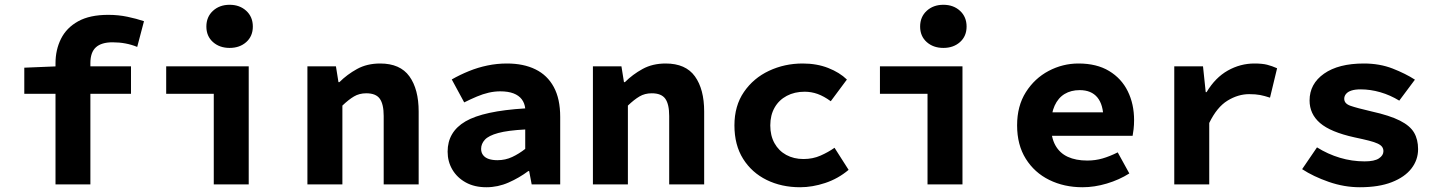

<svg xmlns="http://www.w3.org/2000/svg" viewBox="-20 -775 6040 807"><path d="M213.3 0V-509Q213.3 -565.9 236.5 -612.2Q259.7 -658.5 308.5 -685.5Q357.3 -712.6 435.1 -712.6Q477.6 -712.6 515.8 -704.5Q554 -696.5 585.2 -685.9L556.7 -577.8Q533.4 -587.4 507.5 -592.3Q481.6 -597.2 453.2 -597.2Q406.3 -597.2 383.1 -576.2Q359.9 -555.2 359.9 -509.7V0ZM82.1 -380.8V-490.5L218.2 -496.1H530.6V-380.8Z M878.5 0V-380.8H678.5V-496.1H1025.4V0ZM945.1 -573.6Q902.7 -573.6 875 -598.3Q847.4 -623 847.4 -663.4Q847.4 -704 875 -729.4Q902.7 -754.9 945.1 -754.9Q987.6 -754.9 1015.2 -729.4Q1042.7 -704 1042.7 -663.4Q1042.7 -623 1015.2 -598.3Q987.6 -573.6 945.1 -573.6Z M1272.1 0V-496.1H1392L1402.6 -429.8H1406.6Q1438.9 -462 1480.7 -485Q1522.5 -508.1 1578 -508.1Q1661.9 -508.1 1700.8 -454.1Q1739.7 -400.1 1739.7 -306.2V0H1592.7V-287.4Q1592.7 -337 1576.4 -359.9Q1560.1 -382.9 1519.5 -382.9Q1490.2 -382.9 1467.8 -369.6Q1445.4 -356.4 1419.1 -331.2V0Z M2024.4 12Q1974.2 12 1937.8 -8.1Q1901.3 -28.2 1881.4 -62Q1861.4 -95.9 1861.4 -137.6Q1861.4 -220.9 1936.6 -264.9Q2011.9 -308.8 2187.6 -319.4Q2185.1 -341.6 2173 -357.7Q2160.8 -373.8 2138.3 -382.5Q2115.7 -391.1 2082.4 -391.1Q2058.5 -391.1 2034.1 -385.5Q2009.7 -379.9 1984.4 -369.2Q1959.1 -358.6 1931.1 -344.6L1878.8 -441.1Q1913.1 -460.7 1950.8 -476Q1988.5 -491.4 2028.6 -499.7Q2068.6 -508.1 2110.8 -508.1Q2180.6 -508.1 2230.6 -483.5Q2280.7 -459 2307.6 -409.3Q2334.6 -359.6 2334.6 -283.6V0H2214.7L2204.1 -55.9H2200.4Q2162.6 -27.6 2117.6 -7.8Q2072.7 12 2024.4 12ZM2070.9 -101.7Q2104.1 -101.7 2132.9 -115.2Q2161.6 -128.7 2187.6 -149.2V-230.8Q2114.6 -227 2074.2 -216Q2033.8 -205 2018 -187.8Q2002.2 -170.5 2002.2 -149.3Q2002.2 -133.7 2010.7 -122.8Q2019.3 -111.8 2034.7 -106.7Q2050.1 -101.7 2070.9 -101.7Z M2472.1 0V-496.1H2592L2602.6 -429.8H2606.6Q2638.9 -462 2680.7 -485Q2722.5 -508.1 2778 -508.1Q2861.9 -508.1 2900.8 -454.1Q2939.7 -400.1 2939.7 -306.2V0H2792.7V-287.4Q2792.7 -337 2776.4 -359.9Q2760.1 -382.9 2719.5 -382.9Q2690.2 -382.9 2667.8 -369.6Q2645.4 -356.4 2619.1 -331.2V0Z M3343.1 12Q3264.9 12 3202.3 -18.7Q3139.7 -49.5 3103.3 -107.5Q3066.9 -165.6 3066.9 -247.9Q3066.9 -330.4 3106.9 -388.5Q3146.8 -446.7 3212.3 -477.4Q3277.8 -508.1 3353.8 -508.1Q3413.1 -508.1 3461 -489.3Q3509 -470.5 3539.6 -440.7L3471.8 -349.5Q3443.3 -370.4 3416.7 -380Q3390.1 -389.5 3362 -389.5Q3319.7 -389.5 3286.9 -372.1Q3254 -354.7 3235.8 -322.8Q3217.6 -290.8 3217.6 -247.9Q3217.6 -205 3235.3 -173.1Q3253 -141.2 3284.6 -123.9Q3316.3 -106.6 3357.1 -106.6Q3396.4 -106.6 3428.8 -121Q3461.2 -135.3 3487.6 -153.9L3546.8 -61.1Q3502.6 -23.8 3448.4 -5.9Q3394.3 12 3343.1 12Z M3878.5 0V-380.8H3678.5V-496.1H4025.4V0ZM3945.1 -573.6Q3902.7 -573.6 3875 -598.3Q3847.4 -623 3847.4 -663.4Q3847.4 -704 3875 -729.4Q3902.7 -754.9 3945.1 -754.9Q3987.6 -754.9 4015.2 -729.4Q4042.7 -704 4042.7 -663.4Q4042.7 -623 4015.2 -598.3Q3987.6 -573.6 3945.1 -573.6Z M4530 12Q4452.7 12 4390.3 -18.7Q4327.9 -49.4 4291.5 -107.7Q4255 -165.9 4255 -248.3Q4255 -329.5 4291.8 -387.6Q4328.6 -445.7 4387.6 -476.9Q4446.7 -508.1 4513.1 -508.1Q4589.6 -508.1 4641.6 -476.7Q4693.7 -445.3 4720.2 -391.4Q4746.7 -337.6 4746.7 -270Q4746.7 -250.2 4744.6 -231.8Q4742.5 -213.4 4740.5 -204.1H4364.1V-302.8H4641L4617.8 -274.7Q4617.8 -334.7 4592.4 -365.5Q4567 -396.2 4518 -396.2Q4481.7 -396.2 4454.7 -380Q4427.7 -363.7 4412.7 -330.8Q4397.6 -297.8 4397.6 -248.3Q4397.6 -196.9 4415.8 -164.3Q4433.9 -131.6 4467.9 -115.9Q4501.9 -100.2 4550.1 -100.2Q4584 -100.2 4614.4 -109.1Q4644.9 -118 4677.9 -134.6L4726.7 -46Q4684.2 -19.1 4632.3 -3.6Q4580.3 12 4530 12Z M4915.6 0V-496.1H5036.4L5047.8 -387.7H5051.4Q5088 -448.8 5140.7 -478.5Q5193.4 -508.1 5252.4 -508.1Q5285.3 -508.1 5305.9 -502.9Q5326.4 -497.7 5347.8 -488.1L5318 -364.5Q5295.1 -372.1 5276.4 -375.7Q5257.6 -379.3 5230.3 -379.3Q5184 -379.3 5139.5 -352.1Q5095 -324.9 5062.6 -258.2V0Z M5695.6 12Q5629.7 12 5564.8 -10.6Q5500 -33.2 5453 -64L5515.5 -155.6Q5561.1 -127 5611.7 -111.9Q5662.3 -96.7 5715.8 -96.7Q5756.7 -96.7 5775.7 -109.2Q5794.7 -121.7 5794.7 -139.4Q5794.7 -149.8 5789.2 -157.6Q5783.7 -165.4 5770.4 -171.6Q5757.1 -177.9 5733.5 -183.9Q5710 -189.9 5673 -197.7Q5572.3 -219.9 5528.3 -257.9Q5484.3 -295.9 5484.3 -352.8Q5484.3 -422.6 5545.1 -465.4Q5605.9 -508.1 5712.5 -508.1Q5779.1 -508.1 5833.6 -486.8Q5888.1 -465.4 5927.1 -440.2L5861.3 -352Q5823.7 -375.1 5781.8 -387.3Q5739.9 -399.4 5698.9 -399.4Q5675.7 -399.4 5660.6 -394.5Q5645.5 -389.7 5637.8 -380.5Q5630 -371.4 5630 -359.8Q5630 -339.5 5656 -330.4Q5682 -321.2 5744.6 -306.7Q5821.2 -289.7 5864 -268Q5906.7 -246.4 5923.5 -217.6Q5940.4 -188.8 5940.4 -148Q5940.4 -103.1 5912.5 -66.9Q5884.7 -30.8 5830.1 -9.4Q5775.6 12 5695.6 12Z"/></svg>

Font: Source Code Pro ExtraLight
Style: Regular
Weight: 200
Monospace: yes
Designer: Paul D. Hunt, Teo Tuominen
Foundry: Adobe
Version: Version 1.026;hotconv 1.1.0;makeotfexe 2.6.0